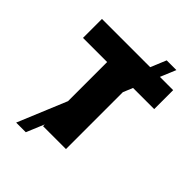

<svg xmlns="http://www.w3.org/2000/svg" viewBox="-260 -959 1189 1189"><g transform="rotate(45 335.0 -364.0)"><path d="M101.1 102.1 487.8 -829.6H572.8L185.5 102.1ZM22.9 -561.5V-727.5H646.5V-561.5H435.1V0H234.4V-561.5Z"/></g></svg>

Font: Inter 24pt Black
Style: Regular
Weight: 900
Designer: Rasmus Andersson
Foundry: rsms
Version: Version 4.001;git-66647c0bb